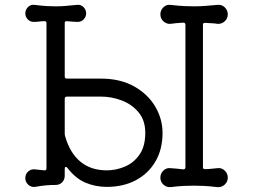

<svg xmlns="http://www.w3.org/2000/svg" viewBox="-20 -751 1040 789"><path d="M246 -437Q246 -428 255 -428H394Q475 -428 532 -395.5Q589 -363 618.5 -312Q648 -261 648 -205Q648 -137 618.5 -87Q589 -37 537.5 -10Q486 17 419 17Q373 17 332 0Q291 -17 257 -61Q254 -65 251 -65Q246 -65 246 -58V-29Q246 -13 235.5 -2Q225 9 209 9Q189 9 170.5 10.5Q152 12 124 17Q108 19 96 8Q84 -3 84 -19Q84 -36 96 -46.5Q108 -57 124 -55Q133 -54 142.5 -53Q152 -52 162 -51H164Q171 -51 171 -59V-656Q171 -664 164 -664Q152 -664 141 -662.5Q130 -661 119 -661Q104 -661 94 -671.5Q84 -682 84 -696Q84 -711 95 -722Q106 -733 122 -731Q154 -727 172 -726Q190 -725 209 -725Q231 -725 248 -726.5Q265 -728 296 -731Q312 -733 323 -722Q334 -711 334 -696Q334 -682 324 -671.5Q314 -661 299 -661Q290 -661 278 -662Q266 -663 255 -664H253Q246 -664 246 -656ZM874 -60Q891 -62 903.5 -50Q916 -38 916 -21Q916 -4 903.5 7.5Q891 19 874 18Q840 14 818.5 13Q797 12 777 12Q755 12 734 13Q713 14 680 18Q664 19 651.5 7.5Q639 -4 639 -21Q639 -38 651.5 -50Q664 -62 680 -60Q692 -59 706 -58Q720 -57 733 -55Q742 -55 742 -64V-649Q742 -658 733 -658Q720 -657 706 -656Q692 -655 680 -653Q664 -652 651.5 -663.5Q639 -675 639 -692Q639 -709 651.5 -721Q664 -733 680 -731Q715 -727 736.5 -726Q758 -725 777 -725Q800 -725 820.5 -726.5Q841 -728 874 -731Q891 -733 903.5 -721Q916 -709 916 -692Q916 -675 903.5 -663.5Q891 -652 874 -653Q863 -655 850 -655.5Q837 -656 823 -657H821Q814 -657 814 -649V-64Q814 -56 822 -56Q836 -56 849 -57.5Q862 -59 874 -60ZM419 -51Q457 -51 493.5 -66.5Q530 -82 553.5 -116Q577 -150 577 -205Q577 -257 549 -290Q521 -323 479.5 -338.5Q438 -354 396 -354H255Q246 -354 246 -345V-202Q246 -195 248 -190Q267 -123 310 -87Q353 -51 419 -51Z"/></svg>

Font: Kiwi Maru
Style: Regular
Weight: 400
Designer: Hiroki-Chan
Version: Version 1.100